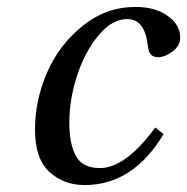

<svg xmlns="http://www.w3.org/2000/svg" viewBox="-20 -522 540 554"><path d="M371 -502Q427 -502 463.5 -476.5Q500 -451 500 -413Q500 -390 478 -373.5Q456 -357 436 -357Q410 -357 407 -387Q399 -467 347 -467Q303 -467 263.5 -419Q224 -371 202 -302.5Q180 -234 180 -168Q180 -107 199 -72Q218 -37 268 -37Q342 -37 428 -154L452 -135Q364 12 224 12Q164 12 122.5 -26Q81 -64 81 -148Q81 -232 115.5 -312Q150 -392 218 -447Q286 -502 371 -502Z"/></svg>

Font: Lingua Franca
Style: Italic
Weight: 400
Italic angle: -13°
Version: Version 1.19